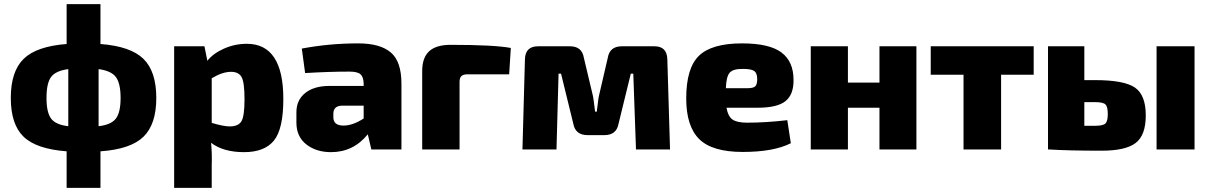

<svg xmlns="http://www.w3.org/2000/svg" viewBox="-20 -720 5829 925"><path d="M464 -700V-508Q609 -497 671 -436.5Q733 -376 733 -248Q733 -121 671 -61Q609 -1 464 9V185H301V9Q155 -2 93.5 -61.5Q32 -121 32 -248Q32 -376 94 -436.5Q156 -497 301 -508V-700ZM455 -387V-112Q516 -119 538.5 -149Q561 -179 561 -248Q561 -318 538.5 -348.5Q516 -379 455 -387ZM309 -112V-387Q248 -379 226 -349Q204 -319 204 -248Q204 -179 226 -149Q248 -119 309 -112Z M965 -497 979 -427Q1006 -462 1058.5 -485.5Q1111 -509 1169 -509Q1345 -509 1345 -243Q1345 -98 1299.5 -42.5Q1254 13 1156 13Q1056 13 997 -32Q1002 21 1000 76V185H819V-497ZM1000 -343V-128Q1057 -111 1087 -111Q1128 -111 1143 -135.5Q1158 -160 1158 -242Q1158 -323 1144 -348.5Q1130 -374 1093 -374Q1052 -374 1000 -343Z M1450 -368 1434 -486Q1566 -511 1706 -511Q1811 -511 1862.5 -467.5Q1914 -424 1914 -317V0H1769L1752 -73Q1682 13 1575 13Q1503 13 1455.5 -24.5Q1408 -62 1408 -129V-179Q1408 -238 1450.5 -272Q1493 -306 1567 -306H1732V-318Q1731 -350 1716.5 -362.5Q1702 -375 1663 -375Q1566 -375 1450 -368ZM1586 -172V-155Q1586 -115 1635 -115Q1679 -115 1732 -149V-211H1628Q1586 -210 1586 -172Z M2014 0V-378Q2014 -442 2047.5 -473Q2081 -504 2151 -504Q2360 -504 2441 -489L2433 -362H2233Q2212 -362 2203 -353.5Q2194 -345 2194 -325V0Z M2976 -497H3133Q3193 -497 3195 -435L3208 0H3044L3031 -365H3019L2960 -124Q2950 -69 2892 -69H2811Q2752 -69 2742 -124L2683 -365H2671L2661 0H2497L2509 -435Q2511 -497 2572 -497H2726Q2784 -497 2793 -441L2837 -256Q2839 -247 2847 -182H2855Q2857 -192 2859.5 -217Q2862 -242 2865 -256L2908 -441Q2917 -497 2976 -497Z M3630 -201H3480Q3487 -160 3508.5 -144.5Q3530 -129 3579 -129Q3670 -129 3773 -141L3790 -30Q3707 12 3558 12Q3411 12 3348.5 -50Q3286 -112 3286 -246Q3286 -392 3347.5 -451.5Q3409 -511 3555 -511Q3686 -511 3744.5 -467.5Q3803 -424 3803 -335Q3804 -265 3764.5 -233Q3725 -201 3630 -201ZM3477 -295H3579Q3610 -295 3619 -304.5Q3628 -314 3628 -339Q3628 -368 3613.5 -378Q3599 -388 3561 -388Q3514 -389 3496.5 -371Q3479 -353 3477 -295Z M4395 -497V0H4217V-201H4065V0H3886V-497H4065V-322H4217V-497Z M4960 -360H4803V0H4622V-360H4464V-497H4960Z M5204 -334H5256Q5396 -334 5448 -298Q5500 -262 5500 -164Q5500 -68 5451 -31Q5402 6 5288 6Q5124 6 5034 0H5029V-497H5204ZM5735 -497V0H5552V-497ZM5204 -114H5256Q5294 -114 5305.5 -125Q5317 -136 5317 -171Q5317 -206 5305.5 -217Q5294 -228 5256 -228H5204Z"/></svg>

Font: Ezarion Extra Bold
Style: Regular
Weight: 800
Designer: Natanael Gama
Version: Version 1.001;PS 001.001;hotconv 1.0.70;makeotf.lib2.5.58329